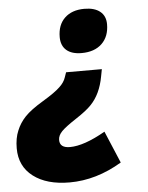

<svg xmlns="http://www.w3.org/2000/svg" viewBox="-94 -606 634 823"><g transform="rotate(-5 223.5 -195.0)"><path d="M391.1 -488.8Q391.1 -436 359.4 -405.5Q327.6 -375 272 -375Q229.5 -375 206.8 -394.8Q184.1 -414.6 184.1 -451.2Q184.1 -503.9 215.1 -533.4Q246.1 -563 299.8 -563Q343.3 -563 367.2 -543.7Q391.1 -524.4 391.1 -488.8ZM143.1 -12.2Q143.1 22 187 22Q247.6 22 339.8 -30.8L397.9 106.9Q287.6 172.9 172.9 172.9Q74.2 172.9 16.6 128.9Q-41 85 -41 7.8Q-41 -36.1 -27.3 -67.9Q-14.6 -99.6 10 -125.7Q34.7 -151.9 88.4 -184.1Q142.1 -216.3 163.6 -237.3Q184.1 -256.3 190.9 -277.8L198.2 -298.8H352.1L346.2 -268.1Q332.5 -192.4 289.6 -148.4Q269.5 -127 223.6 -96.9Q177.7 -66.9 160.4 -49.3Q143.1 -31.7 143.1 -12.2Z"/></g></svg>

Font: Open Sans Hebrew Extra Bold
Style: Italic
Weight: 800
Italic angle: -12°
Foundry: Ascender Corporation, Yanek Iontef
Version: Version 2.001;PS 002.001;hotconv 1.0.70;makeotf.lib2.5.58329